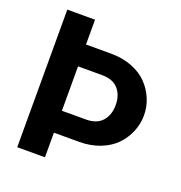

<svg xmlns="http://www.w3.org/2000/svg" viewBox="-128 -820 877 931"><g transform="rotate(20 310.0 -355.0)"><path d="M205.1 0H62V-710H205.1V-582H335Q394 -582 442.9 -563Q491.7 -543.9 522.5 -512Q553.2 -480 570.1 -439.5Q586.9 -398.9 586.9 -355Q586.9 -311 570.1 -270.3Q553.2 -229.5 522.5 -197.5Q491.7 -165.5 442.9 -146.2Q394 -127 335 -127H205.1ZM205.1 -469.2V-240.2H329.1Q384.8 -240.2 412.8 -272Q440.9 -303.7 440.9 -355Q440.9 -406.2 412.8 -437.7Q384.8 -469.2 329.1 -469.2Z"/></g></svg>

Font: LT Superior
Style: Bold
Weight: 400
Designer: Daniel Lyons
Foundry: LyonsType
Version: Version 1.000